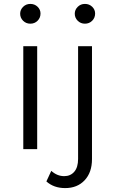

<svg xmlns="http://www.w3.org/2000/svg" viewBox="-20 -762 583 981"><path d="M83 -692Q83 -712 98 -727Q113 -742 135 -742Q157 -742 172 -727.5Q187 -713 187 -693Q187 -671 172 -656Q157 -641 135 -641Q113 -641 98 -656Q83 -671 83 -692ZM362 -692Q362 -712 377 -727Q392 -742 414 -742Q436 -742 451 -727.5Q466 -713 466 -693Q466 -671 451 -656Q436 -641 414 -641Q392 -641 377 -656Q362 -671 362 -692ZM99 0V-526H170V0ZM313 199Q255 199 217 165L242 111Q272 138 308 138Q340 138 359.5 115.5Q379 93 379 50V-526H450V51Q450 119 412.5 159Q375 199 313 199Z"/></svg>

Font: mBank
Style: Regular
Weight: 400
Designer: Julieta Ulanovsky
Foundry: Julieta Ulanovsky
Version: Version 7.200;PS 007.200;hotconv 1.0.88;makeotf.lib2.5.64775